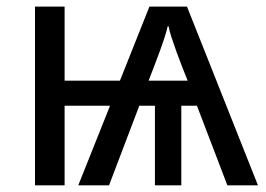

<svg xmlns="http://www.w3.org/2000/svg" viewBox="-20 -556 799 576"><path d="M541 -536.1 753.9 0H662.1L570.8 -238.8H523.9V0H444.8V-238.8H397.9L307.1 0H214.8L310.1 -238.8H173.8V0H85V-536.1H173.8V-314H339.8L428.2 -536.1ZM482.9 -477.1Q480.5 -464.8 473.9 -444.3Q467.3 -423.8 458.7 -400.4Q450.2 -377 441.2 -353.8Q432.1 -330.6 425.8 -314H543Q536.1 -330.6 527.1 -353.8Q518.1 -377 509.5 -400.4Q501 -423.8 494.4 -444.3Q487.8 -464.8 485.8 -477.1Z"/></svg>

Font: Genotype
Style: Regular
Weight: 400
Foundry: Ascender Corporation
Version: Version 1.00